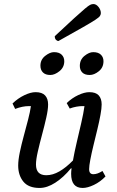

<svg xmlns="http://www.w3.org/2000/svg" viewBox="-20 -918 578 950"><path d="M176 12Q121 12 95.5 -19.5Q70 -51 70 -99Q70 -126 78 -164.5Q86 -203 97.5 -245Q109 -287 119 -326Q129 -365 133 -393Q129 -393 123 -393Q107 -393 90 -389.5Q73 -386 55 -379L42 -406Q69 -432 100.5 -447Q132 -462 156 -462Q188 -462 203 -446Q218 -430 218 -401Q218 -376 209 -336Q200 -296 188 -251.5Q176 -207 167 -167.5Q158 -128 158 -104Q158 -51 209 -51Q241 -51 274 -70Q307 -89 341 -124Q348 -164 359.5 -213Q371 -262 382 -309.5Q393 -357 398 -393Q394 -393 388 -393Q374 -393 357.5 -390Q341 -387 325 -381L310 -408Q336 -433 367 -447.5Q398 -462 422 -462Q454 -462 468.5 -446Q483 -430 483 -401Q483 -382 477 -349Q471 -316 461.5 -277Q452 -238 442.5 -199Q433 -160 427 -128.5Q421 -97 421 -81Q421 -56 442 -56Q462 -56 487 -72L502 -45Q476 -18 444.5 -3Q413 12 389 12Q332 12 332 -58Q332 -69 334 -85H331Q294 -40 253.5 -14Q213 12 176 12ZM424 -547Q399 -547 387 -559.5Q375 -572 375 -592Q375 -623 398 -641.5Q421 -660 441 -660Q466 -660 479 -647.5Q492 -635 492 -615Q492 -584 469 -565.5Q446 -547 424 -547ZM229 -547Q205 -547 192.5 -559.5Q180 -572 180 -593Q180 -623 203.5 -641.5Q227 -660 247 -660Q272 -660 285 -647.5Q298 -635 298 -615Q298 -585 274.5 -566Q251 -547 229 -547ZM269 -715Q263 -715 257 -721Q251 -727 251 -739Q312 -796 347 -828Q382 -860 400 -875Q418 -890 426 -894Q434 -898 442 -898Q456 -898 467.5 -883.5Q479 -869 479 -853Q479 -846 474.5 -839Q470 -832 451 -819.5Q432 -807 389 -782.5Q346 -758 269 -715Z"/></svg>

Font: Petrona Medium
Style: Italic
Weight: 500
Italic angle: -9°
Designer: Ringo R. Seeber
Foundry: Ringo R. Seeber
Version: Version 2.001; ttfautohint (v1.8.3)